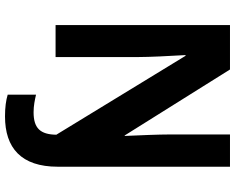

<svg xmlns="http://www.w3.org/2000/svg" viewBox="-108 -646 961 786"><g transform="rotate(90 373.0 -253.5)"><path d="M457 207C586 207 663 141 663 -9V-714H531V-464C531 -425 534 -348 537 -283H535L265 -714H83V0H214V-341C214 -383 210 -465 206 -532H209L532 -3C531 62 506 90 440 90C413 90 390 85 368 80V196C391 203 420 207 457 207Z"/></g></svg>

Font: Noto Sans Kannada SemiCondensed
Style: Bold
Weight: 700
Width: 4
Designer: Jelle Bosma - Monotype Design Team
Foundry: Monotype Imaging Inc.
Version: Version 2.005